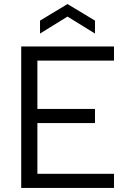

<svg xmlns="http://www.w3.org/2000/svg" viewBox="-20 -930 649 950"><path d="M450 -764 314 -848 178 -764V-828L314 -910L450 -828ZM544 -630H165V-391H450V-321H165V-70H544V0H85V-700H544Z"/></svg>

Font: Albert Sans
Style: Regular
Weight: 400
Designer: Andreas Rasmussen
Foundry: a.Foundry
Version: Version 1.025